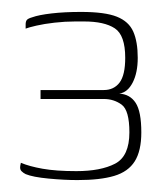

<svg xmlns="http://www.w3.org/2000/svg" viewBox="-20 -558 281 322"><path d="M110 -256Q88 -256 61.5 -258.5Q35 -261 23 -266Q19 -268 16 -271Q13 -274 14 -280L15 -285Q29 -279 51.5 -275Q74 -271 108 -271Q149 -271 173 -283.5Q197 -296 197 -336Q197 -373 184 -382.5Q171 -392 154 -392H48V-407H154Q171 -407 180.5 -419.5Q190 -432 190 -461Q190 -499 172.5 -510.5Q155 -522 121 -522Q117 -522 113.5 -522Q110 -522 106 -522Q89 -522 71.5 -520Q54 -518 41 -515Q28 -512 23 -510V-517Q23 -522 25 -524.5Q27 -527 34 -529Q45 -533 66.5 -535.5Q88 -538 116 -538Q156 -538 176 -530Q196 -522 203.5 -505Q211 -488 211 -461Q211 -436 202.5 -419.5Q194 -403 180 -401Q198 -400 207.5 -385.5Q217 -371 217 -336Q217 -305 206 -287.5Q195 -270 171.5 -263Q148 -256 110 -256Z"/></svg>

Font: Genos Thin
Style: Regular
Weight: 100
Designer: Robert E. Leuschke
Foundry: Robert E. Leuschke
Version: Version 1.010